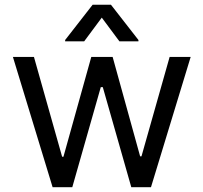

<svg xmlns="http://www.w3.org/2000/svg" viewBox="-20 -784 852 804"><path d="M34.1 -545.5H122.2L240.1 -127.8H245.7L362.2 -545.5H451.7L566.8 -129.3H572.4L690.3 -545.5H778.4L612.2 0H529.8L410.5 -419H402L282.7 0H200.3ZM406.2 -710.2 332.4 -610.8H252.8V-616.5L367.9 -764.2H444.6L559.7 -616.5V-610.8H480.1Z"/></svg>

Font: Interop
Style: Regular
Weight: 400
Designer: Rasmus Andersson, Google, Jang Haemin
Foundry: jhaemin
Version: Version 1.008